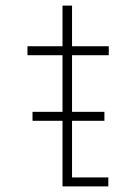

<svg xmlns="http://www.w3.org/2000/svg" viewBox="-20 -665 490 685"><path d="M96 -266H352.5V-234H96ZM78 -468V-500H368V-468ZM237 -32H366.5V0H203V-645H237Z"/></svg>

Font: League Mono Thin Condensed
Style: Regular
Weight: 100
Width: 1
Designer: Tyler Finck
Foundry: The League of Moveable Type / Tyler Finck
Version: Version 2.300;RELEASE